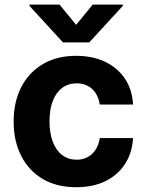

<svg xmlns="http://www.w3.org/2000/svg" viewBox="-20 -792 627 823"><path d="M306.6 10.5Q222.9 10.5 162.7 -25.2Q102.6 -61 70.6 -124.4Q38.5 -187.7 38.5 -270.7Q38.5 -354.5 70.8 -417.9Q103.2 -481.3 163.3 -517Q223.4 -552.7 306.2 -552.7Q377.6 -552.7 431.2 -526.8Q484.9 -500.9 516 -454Q547.2 -407 550.2 -343.8H407.6Q403.6 -371 390.8 -391.5Q378 -412 357.2 -423.4Q336.4 -434.8 308.4 -434.8Q273.3 -434.8 247.3 -415.8Q221.2 -396.9 206.7 -360.5Q192.2 -324.2 192.2 -272.5Q192.2 -220.6 206.5 -183.6Q220.8 -146.6 247 -127Q273.1 -107.4 308.4 -107.4Q347.5 -107.4 374.3 -132Q401.1 -156.6 407.6 -200.2H550.2Q546.9 -137.5 516.5 -90Q486 -42.5 432.8 -16Q379.5 10.5 306.6 10.5ZM235.2 -772.3 306.4 -685.5 377.3 -772.3H506.6V-767L362.7 -610.4H249.8L106.2 -767V-772.3Z"/></svg>

Font: GitLab Sans
Style: Regular
Weight: 400
Designer: Rasmus Andersson
Foundry: Modifications by GitLab B.V., manufactured by rsms
Version: Version 4.000;git-c8fb6b7